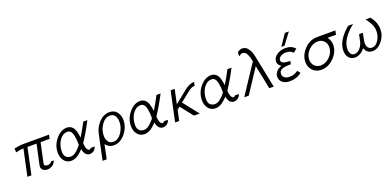

<svg xmlns="http://www.w3.org/2000/svg" viewBox="3 -1694 5836 2859"><g transform="rotate(-20 2921.0 -264.0)"><path d="M113.8 -453.1Q197.8 -472.2 270 -472.2H668.9L654.8 -410.2H512.2L444.8 -96.2Q443.8 -90.3 443.8 -82Q443.8 -67.9 458 -59.8Q472.2 -51.8 494.1 -51.8Q518.1 -51.8 533.9 -60.8Q549.8 -69.8 554.2 -79.1L558.1 -87.9H603Q590.8 -43.9 553 -18.1Q515.1 7.8 471.2 7.8Q431.2 7.8 404.1 -13.7Q377 -35.2 377 -69.8Q377 -77.6 381.8 -104L448.2 -410.2H304.2L214.8 7.8H150.9L240.2 -410.2Q189.5 -410.2 120.1 -391.1Z M697.8 -172.9Q697.8 -292 777.3 -386Q856.9 -480 951.7 -480Q984.9 -480 1010.3 -465.1Q1035.6 -450.2 1049.8 -429.2Q1064 -408.2 1073.5 -378.2Q1083 -348.1 1086.9 -325.7Q1090.8 -303.2 1093.8 -278.8Q1094.7 -272 1094.7 -269L1150.9 -363.8L1213.9 -480H1278.8Q1248 -420.9 1220.9 -372.6Q1193.8 -324.2 1176.3 -295.2Q1158.7 -266.1 1144.8 -243.7Q1130.9 -221.2 1123.3 -210.2Q1115.7 -199.2 1110.8 -191.7Q1106 -184.1 1104.5 -179.9Q1103 -175.8 1103 -171.9Q1103 -167 1103.5 -159.4Q1104 -151.9 1107.4 -131.8Q1110.8 -111.8 1116.2 -96.4Q1121.6 -81.1 1133.3 -68.1Q1145 -55.2 1159.7 -54.2Q1165.5 -54.2 1171.1 -59.1Q1176.8 -64 1179.7 -68.8L1181.6 -74.2H1246.6Q1235.4 -33.2 1205.1 -12.7Q1174.8 7.8 1145 7.8Q1064.9 7.8 1043.9 -106Q982.9 -40 936 -15.1Q892.1 7.8 848.6 7.8Q781.7 7.8 739.7 -43.5Q697.8 -94.7 697.8 -172.9ZM760.7 -168Q760.7 -106 791.3 -80.1Q821.8 -54.2 861.8 -54.2Q926.8 -54.2 999 -137.2Q1002.9 -142.1 1008.3 -147.9Q1013.7 -153.8 1016.4 -156.5Q1019 -159.2 1022 -163.1Q1024.9 -167 1026.4 -168.9Q1027.8 -170.9 1029.3 -173.8Q1030.8 -176.8 1031.2 -179Q1031.7 -181.2 1032.2 -183.6Q1032.7 -186 1032.7 -189Q1032.7 -260.7 1020 -326.2Q1002 -418.9 937 -418.9Q881.8 -418.9 839.8 -377Q797.9 -335 779.3 -279.1Q760.7 -223.1 760.7 -168Z M1284.2 167 1364.3 -210.9Q1372.1 -246.1 1378.2 -267.1Q1384.3 -288.1 1402.8 -324.5Q1421.4 -360.8 1449.2 -392.1Q1526.4 -480 1624.5 -480Q1701.7 -480 1742.9 -427Q1784.2 -374 1784.2 -296.9Q1784.2 -184.1 1705.3 -88.1Q1626.5 7.8 1522.5 7.8Q1445.3 7.8 1396.5 -57.1L1349.6 167ZM1428.2 -178.2Q1428.2 -121.1 1454.3 -82.5Q1480.5 -43.9 1533.2 -43.9Q1610.4 -43.9 1664.8 -123.5Q1719.2 -203.1 1719.2 -293.9Q1719.2 -351.1 1693.8 -390.1Q1668.5 -429.2 1615.2 -429.2Q1539.1 -429.2 1483.6 -349.6Q1428.2 -270 1428.2 -178.2Z M1857.9 -172.9Q1857.9 -292 1937.5 -386Q2017.1 -480 2111.8 -480Q2145 -480 2170.4 -465.1Q2195.8 -450.2 2210 -429.2Q2224.1 -408.2 2233.6 -378.2Q2243.2 -348.1 2247.1 -325.7Q2251 -303.2 2253.9 -278.8Q2254.9 -272 2254.9 -269L2311 -363.8L2374 -480H2439Q2408.2 -420.9 2381.1 -372.6Q2354 -324.2 2336.4 -295.2Q2318.8 -266.1 2304.9 -243.7Q2291 -221.2 2283.4 -210.2Q2275.9 -199.2 2271 -191.7Q2266.1 -184.1 2264.6 -179.9Q2263.2 -175.8 2263.2 -171.9Q2263.2 -167 2263.7 -159.4Q2264.2 -151.9 2267.6 -131.8Q2271 -111.8 2276.4 -96.4Q2281.7 -81.1 2293.5 -68.1Q2305.2 -55.2 2319.8 -54.2Q2325.7 -54.2 2331.3 -59.1Q2336.9 -64 2339.8 -68.8L2341.8 -74.2H2406.7Q2395.5 -33.2 2365.2 -12.7Q2335 7.8 2305.2 7.8Q2225.1 7.8 2204.1 -106Q2143.1 -40 2096.2 -15.1Q2052.2 7.8 2008.8 7.8Q1941.9 7.8 1899.9 -43.5Q1857.9 -94.7 1857.9 -172.9ZM1920.9 -168Q1920.9 -106 1951.4 -80.1Q1981.9 -54.2 2022 -54.2Q2086.9 -54.2 2159.2 -137.2Q2163.1 -142.1 2168.5 -147.9Q2173.8 -153.8 2176.5 -156.5Q2179.2 -159.2 2182.1 -163.1Q2185.1 -167 2186.5 -168.9Q2188 -170.9 2189.5 -173.8Q2190.9 -176.8 2191.4 -179Q2191.9 -181.2 2192.4 -183.6Q2192.9 -186 2192.9 -189Q2192.9 -260.7 2180.2 -326.2Q2162.1 -418.9 2097.2 -418.9Q2042 -418.9 2000 -377Q1958 -335 1939.5 -279.1Q1920.9 -223.1 1920.9 -168Z M2494.6 0 2595.7 -473.1H2659.7L2611.3 -246.1L2816.4 -410.2Q2892.6 -471.2 2966.3 -472.2L2954.6 -414.1Q2942.4 -413.1 2934.6 -412.1Q2926.8 -411.1 2916.3 -407.5Q2905.8 -403.8 2899.7 -401.4Q2893.6 -398.9 2880.6 -390.4Q2867.7 -381.8 2859.1 -376Q2850.6 -370.1 2830.6 -354.5Q2810.5 -338.9 2795.7 -326.4Q2780.8 -314 2749.8 -289.6Q2718.8 -265.1 2692.4 -244.1L2884.8 0H2793.5L2636.7 -199.2L2594.7 -165L2559.6 0Z M2982.4 -172.9Q2982.4 -292 3062 -386Q3141.6 -480 3236.3 -480Q3269.5 -480 3294.9 -465.1Q3320.3 -450.2 3334.5 -429.2Q3348.6 -408.2 3358.2 -378.2Q3367.7 -348.1 3371.6 -325.7Q3375.5 -303.2 3378.4 -278.8Q3379.4 -272 3379.4 -269L3435.5 -363.8L3498.5 -480H3563.5Q3532.7 -420.9 3505.6 -372.6Q3478.5 -324.2 3460.9 -295.2Q3443.4 -266.1 3429.4 -243.7Q3415.5 -221.2 3408 -210.2Q3400.4 -199.2 3395.5 -191.7Q3390.6 -184.1 3389.2 -179.9Q3387.7 -175.8 3387.7 -171.9Q3387.7 -167 3388.2 -159.4Q3388.7 -151.9 3392.1 -131.8Q3395.5 -111.8 3400.9 -96.4Q3406.2 -81.1 3418 -68.1Q3429.7 -55.2 3444.3 -54.2Q3450.2 -54.2 3455.8 -59.1Q3461.4 -64 3464.4 -68.8L3466.3 -74.2H3531.2Q3520 -33.2 3489.7 -12.7Q3459.5 7.8 3429.7 7.8Q3349.6 7.8 3328.6 -106Q3267.6 -40 3220.7 -15.1Q3176.8 7.8 3133.3 7.8Q3066.4 7.8 3024.4 -43.5Q2982.4 -94.7 2982.4 -172.9ZM3045.4 -168Q3045.4 -106 3075.9 -80.1Q3106.4 -54.2 3146.5 -54.2Q3211.4 -54.2 3283.7 -137.2Q3287.6 -142.1 3293 -147.9Q3298.3 -153.8 3301 -156.5Q3303.7 -159.2 3306.6 -163.1Q3309.6 -167 3311 -168.9Q3312.5 -170.9 3314 -173.8Q3315.4 -176.8 3315.9 -179Q3316.4 -181.2 3316.9 -183.6Q3317.4 -186 3317.4 -189Q3317.4 -260.7 3304.7 -326.2Q3286.6 -418.9 3221.7 -418.9Q3166.5 -418.9 3124.5 -377Q3082.5 -335 3064 -279.1Q3045.4 -223.1 3045.4 -168Z M3589.8 0 3894 -460Q3893.1 -462.9 3889.2 -481.4Q3885.3 -500 3883.1 -508.5Q3880.9 -517.1 3875 -535.6Q3869.1 -554.2 3864.5 -564.2Q3859.9 -574.2 3851.6 -588.6Q3843.3 -603 3834.2 -610.6Q3825.2 -618.2 3812 -623.5Q3798.8 -628.9 3785.2 -628.9Q3769 -628.9 3728 -599.1L3730 -662.1Q3771 -695.3 3806.2 -694.8Q3833 -694.8 3856 -684.3Q3878.9 -673.8 3895 -651.4Q3911.1 -628.9 3921.6 -611.6Q3932.1 -594.2 3941.2 -561.5Q3950.2 -528.8 3952.6 -517.8Q3955.1 -506.8 3960 -480L4057.1 0H3986.8L3910.2 -377.9L3661.1 0Z M4155.8 -116.2Q4155.8 -159.2 4184.8 -196Q4213.9 -232.9 4271 -252Q4270 -252.9 4264.4 -257.1Q4258.8 -261.2 4256.8 -262.7Q4254.9 -264.2 4249.5 -268.6Q4244.1 -272.9 4241 -275.9Q4237.8 -278.8 4233.4 -284.4Q4229 -290 4227.1 -294.9Q4225.1 -299.8 4221.9 -306.4Q4218.8 -313 4217.8 -320.1Q4216.8 -327.1 4216.8 -335Q4216.8 -395 4274.9 -437.5Q4333 -480 4414.1 -480Q4514.2 -480 4566.9 -416L4510.7 -371.1Q4471.7 -416 4399.9 -416Q4349.1 -416 4314 -392.1Q4278.8 -368.2 4278.8 -333Q4278.8 -276.9 4412.1 -274.9Q4418 -274.9 4420.9 -274.9L4410.2 -225.1H4395Q4361.8 -225.1 4338.4 -223.1Q4314.9 -221.2 4284.9 -213.1Q4254.9 -205.1 4239 -186Q4223.1 -167 4223.1 -137.2Q4223.1 -102.1 4251.5 -79.1Q4279.8 -56.2 4327.1 -56.2Q4344.2 -56.2 4360.1 -58.1Q4376 -60.1 4389.4 -63.5Q4402.8 -66.9 4412.8 -71Q4422.9 -75.2 4432.9 -80.6Q4442.9 -85.9 4447.5 -88.4Q4452.1 -90.8 4459 -96.2L4465.8 -101.1L4502 -56.2Q4423.8 7.8 4312 7.8Q4243.2 7.8 4199.5 -26.1Q4155.8 -60.1 4155.8 -116.2ZM4366.2 -517.1 4485.8 -694.8H4549.8L4416 -517.1Z M4624.5 -181.2Q4624.5 -280.3 4699.5 -367.7Q4774.4 -455.1 4879.4 -470.2Q4896.5 -472.2 4930.7 -472.2H5205.6L5192.4 -408.2H5059.6Q5102.5 -350.1 5102.5 -284.2Q5102.5 -172.4 5013.7 -82.3Q4924.8 7.8 4812.5 7.8Q4728.5 7.8 4676.5 -46.1Q4624.5 -100.1 4624.5 -181.2ZM4690.4 -193.8Q4690.4 -133.8 4728 -95Q4765.6 -56.2 4825.7 -56.2Q4905.8 -56.2 4970.7 -121.6Q5035.6 -187 5035.6 -270Q5035.6 -330.1 4998 -369.1Q4960.4 -408.2 4900.4 -408.2Q4820.3 -408.2 4755.4 -342.5Q4690.4 -276.9 4690.4 -193.8Z M5213.4 -146Q5213.4 -308.1 5408.2 -472.2H5486.3Q5278.3 -305.2 5278.3 -148.9Q5278.3 -104 5297.4 -74Q5316.4 -43.9 5356.4 -43.9Q5397.5 -43.9 5434.8 -79.6Q5472.2 -115.2 5491.2 -174.8Q5495.1 -186 5519 -299.8H5578.1Q5551.3 -171.9 5551.3 -149.9Q5551.3 -92.8 5575.7 -68.4Q5600.1 -43.9 5631.3 -43.9Q5693.4 -43.9 5735.4 -111.1Q5777.3 -178.2 5777.3 -252.9Q5777.3 -312 5753.4 -362.1Q5729.5 -412.1 5684.1 -472.2H5762.2Q5842.3 -371.1 5842.3 -262.2Q5842.3 -157.2 5774.7 -74.7Q5707 7.8 5621.1 7.8Q5585 7.8 5559.1 -8.5Q5533.2 -24.9 5523.2 -41Q5513.2 -57.1 5502.4 -82Q5474.6 -42 5431.9 -17.1Q5389.2 7.8 5344.2 7.8Q5285.2 7.8 5249.3 -34.7Q5213.4 -77.1 5213.4 -146Z"/></g></svg>

Font: CMU Bright
Style: Oblique
Weight: 500
Italic angle: -12°
Version: Version 0.7.0